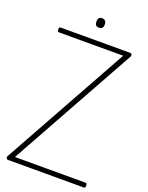

<svg xmlns="http://www.w3.org/2000/svg" viewBox="-276 -1750 1449 1881"><g transform="rotate(20 449.0 -810.0)"><path d="M56 0Q48 0 42.5 -5Q37 -10 36 -17.5Q35 -25 39 -33L767 -1345H97Q89 -1345 85 -1350.5Q81 -1356 81 -1370Q81 -1384 85 -1389.5Q89 -1395 97 -1395H821Q835 -1395 839.5 -1384.5Q844 -1374 838 -1362L110 -50H846Q854 -50 858 -45Q862 -40 862 -26Q862 -12 858 -6Q854 0 846 0ZM449 -1522Q427 -1522 416.5 -1533.5Q406 -1545 406 -1570Q406 -1596 416.5 -1608Q427 -1620 449 -1620Q470 -1620 481.5 -1607.5Q493 -1595 493 -1570Q493 -1545 482 -1533.5Q471 -1522 449 -1522Z"/></g></svg>

Font: Playwrite BE WAL ExtraLight
Style: Regular
Weight: 250
Version: Version 1.002